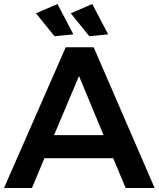

<svg xmlns="http://www.w3.org/2000/svg" viewBox="-21 -935 789 955"><path d="M604 0 542 -148H200L138 0H-1L306 -700H445L748 0ZM248 -263H494L372 -557ZM265 -915 344 -764 250 -755 158 -869ZM438 -915 517 -764 423 -755 331 -869Z"/></svg>

Font: Montserrat Medium
Style: Regular
Weight: 500
Designer: Julieta Ulanovsky
Foundry: Julieta Ulanovsky
Version: Version 6.001